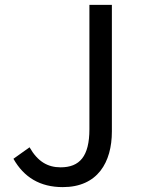

<svg xmlns="http://www.w3.org/2000/svg" viewBox="-20 -753 576 786"><path d="M237 13C380 13 438 -89 438 -215V-733H346V-224C346 -113 306 -68 228 -68C175 -68 134 -92 101 -150L35 -103C78 -27 144 13 237 13Z"/></svg>

Font: Kinto Sans
Style: Regular
Weight: 400
Designer: Authors: Ryoko NISHIZUKA  (kana & ideographs); Paul D. Hunt (Latin, Greek & Cyrillic); Wenlong ZHANG  (bopomofo); Sandol
Foundry: Adobe Systems Incorporated, ookami Inc.
Version: Version 0.001